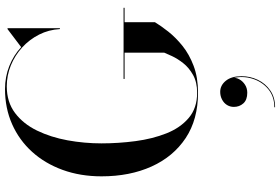

<svg xmlns="http://www.w3.org/2000/svg" viewBox="-196 -604 1118 766"><g transform="rotate(-90 363.0 -221.0)"><path d="M431 -287H715V-283H657.5V-162Q643 -138 619.8 -108.5Q596.5 -79 563 -52Q529.5 -25 483.2 -7.5Q437 10 376 10Q269.5 10 195.2 -39.2Q121 -88.5 81.8 -175.2Q42.5 -262 42.5 -375Q42.5 -459.5 68.2 -530.2Q94 -601 140.5 -652.2Q187 -703.5 250.8 -731.8Q314.5 -760 390.5 -760Q439.5 -760 482.8 -742.8Q526 -725.5 558 -695.5L630 -750H633.5V-541H630Q627.5 -585.5 608 -624Q588.5 -662.5 556.8 -691.5Q525 -720.5 485 -736.8Q445 -753 401.5 -753Q339 -753 295.2 -720Q251.5 -687 225 -632.2Q198.5 -577.5 186.2 -510.5Q174 -443.5 174 -375Q174 -307 183 -239.2Q192 -171.5 214 -116Q236 -60.5 275.5 -27Q315 6.5 376 6.5Q418 6.5 447 -9.8Q476 -26 494 -49Q512 -72 522 -93.5Q532 -115 536 -125V-283H431ZM318 317.5V314.5Q361.5 314.5 391 289.8Q420.5 265 432.2 226.5Q444 188 434 147.5H435Q437 161.5 429.5 175Q422 188.5 408 197.5Q394 206.5 376 206.5Q347.5 206.5 333.5 190.8Q319.5 175 319.5 153Q319.5 138 327.2 125.5Q335 113 349 105.8Q363 98.5 379.5 98.5Q405.5 98.5 423.8 121Q442 143.5 442 184Q442 218 427.5 248.5Q413 279 385.2 298.2Q357.5 317.5 318 317.5Z"/></g></svg>

Font: Bodoni Moda 48pt Medium
Style: Regular
Weight: 500
Designer: Owen Earl
Foundry: indestructible type
Version: Version 2.005